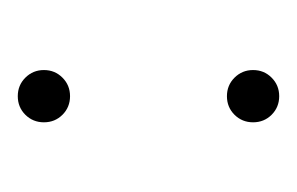

<svg xmlns="http://www.w3.org/2000/svg" viewBox="-79 -255 334 216"><g transform="rotate(90 88.0 -147.0)"><path d="M109.1 -285.6Q117.6 -277.1 117.6 -264.7Q117.6 -252.4 109.1 -243.8Q100.6 -235.3 88.2 -235.3Q75.9 -235.3 67.4 -243.8Q58.8 -252.4 58.8 -264.7Q58.8 -277.1 67.4 -285.6Q75.9 -294.1 88.2 -294.1Q100.6 -294.1 109.1 -285.6ZM109.1 -50.3Q117.6 -41.8 117.6 -29.4Q117.6 -17.1 109.1 -8.5Q100.6 0 88.2 0Q75.9 0 67.4 -8.5Q58.8 -17.1 58.8 -29.4Q58.8 -41.8 67.4 -50.3Q75.9 -58.8 88.2 -58.8Q100.6 -58.8 109.1 -50.3Z"/></g></svg>

Font: OpenGost Type B TT
Style: Regular
Weight: 400
Version: Version 0.3